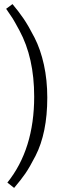

<svg xmlns="http://www.w3.org/2000/svg" viewBox="-20 -722 311 938"><path d="M49 196 16 170Q147 7 147 -250Q147 -440 75 -573Q49 -621 41.5 -632.5Q34 -644 10 -679L41 -702Q72 -665 95.5 -630.5Q119 -596 148.5 -538.5Q178 -481 194.5 -406Q211 -331 211 -245Q211 -159 196.5 -87.5Q182 -16 153.5 39.5Q125 95 104 125.5Q83 156 49 196Z"/></svg>

Font: Karma Light
Style: Regular
Weight: 300
Designer: Joana Correia
Foundry: Indian Type Foundry
Version: Version 1.202;PS 1.0;hotconv 1.0.78;makeotf.lib2.5.61930; tt